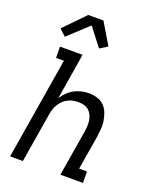

<svg xmlns="http://www.w3.org/2000/svg" viewBox="-174 -1075 949 1174"><g transform="rotate(20 300.0 -488.0)"><path d="M103 -802 61 -841 192 -976H291L374 -837L324 -806L234 -923ZM39 0 148 -662H97L96 -735H243L194 -435Q207 -456 225.5 -474.5Q244 -493 266.5 -505Q289 -517 313 -522.5Q337 -528 361 -528Q389 -528 415 -520Q441 -512 459.5 -494Q478 -476 487.5 -451.5Q497 -427 501.5 -400.5Q506 -374 503.5 -346Q501 -318 497 -290L461 -74H512L513 0H366L416 -302Q419 -321 419.5 -339.5Q420 -358 417 -375.5Q414 -393 406 -408.5Q398 -424 385 -435Q372 -446 354.5 -450.5Q337 -455 318 -455Q301 -455 284 -451.5Q267 -448 251 -440Q235 -432 222 -419.5Q209 -407 199.5 -392Q190 -377 184.5 -360.5Q179 -344 176 -327L122 0Z"/></g></svg>

Font: Iosevka Plex Etoile
Style: Italic
Weight: 400
Italic angle: -9°
Designer: Belleve Invis
Foundry: Belleve Invis
Version: Version 25.1.1; ttfautohint (v1.8.4)